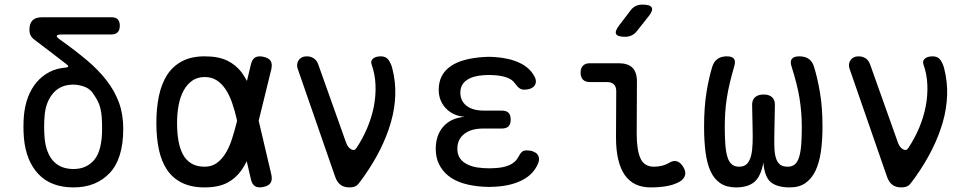

<svg xmlns="http://www.w3.org/2000/svg" viewBox="-20 -805 4240 835"><path d="M242 -632Q307 -586 358 -543Q409 -500 444 -454.5Q479 -409 497.5 -358.5Q516 -308 516 -245Q516 -115 457 -52.5Q398 10 300 10Q202 10 147.5 -47.5Q93 -105 84 -205Q82 -229 82 -253.5Q82 -278 84 -302Q88 -346 102 -383Q116 -420 139.5 -447.5Q163 -475 194.5 -491.5Q226 -508 265 -511Q275 -512 276.5 -515.5Q278 -519 270 -525Q241 -548 206.5 -574Q172 -600 130 -632Q119 -640 113.5 -650.5Q108 -661 108 -675Q108 -703 121.5 -716.5Q135 -730 163 -730H464Q483 -730 492 -721Q501 -712 501 -693Q501 -674 491.5 -664.5Q482 -655 463 -655H249Q229 -655 227 -649.5Q225 -644 242 -632ZM380 -405Q366 -422 342.5 -429.5Q319 -437 299 -437Q243 -437 211 -399.5Q179 -362 174 -302Q172 -278 172 -253.5Q172 -229 174 -205Q180 -140 211.5 -105Q243 -70 300 -70Q357 -70 390.5 -110.5Q424 -151 424 -245Q424 -273 422.5 -294.5Q421 -316 416.5 -334.5Q412 -353 403 -369.5Q394 -386 380 -405Z M1160 -46Q1165 -23 1157 -10Q1149 3 1126 8Q1103 13 1089.5 5Q1076 -3 1071 -26L1053 -104Q1043 -83 1031 -66Q1006 -30 968 -10Q930 10 870 10Q812 10 771.5 -10Q731 -30 706.5 -66.5Q682 -103 671 -154.5Q660 -206 660 -270Q660 -334 671 -387Q682 -440 706.5 -478.5Q731 -517 771.5 -538.5Q812 -560 870 -560Q930 -560 968 -541.5Q1006 -523 1031 -490Q1043 -473 1054 -453L1071 -524Q1076 -547 1089.5 -555Q1103 -563 1126 -558Q1149 -553 1157 -540Q1165 -527 1160 -504L1105 -280ZM1011 -280 1010 -285Q1001 -325 989 -359Q977 -393 960.5 -417.5Q944 -442 922 -456Q900 -470 870 -470Q839 -470 816.5 -454.5Q794 -439 779 -412Q764 -385 757 -348.5Q750 -312 750 -270Q750 -228 756 -193.5Q762 -159 775.5 -133.5Q789 -108 812.5 -94Q836 -80 870 -80Q900 -80 922 -95.5Q944 -111 960.5 -137.5Q977 -164 988.5 -199.5Q1000 -235 1010 -275Z M1437 -38 1274 -508Q1271 -518 1272.5 -527Q1274 -536 1279 -543.5Q1284 -551 1293 -555.5Q1302 -560 1314 -560Q1332 -560 1345 -551Q1358 -542 1364 -525L1485 -185Q1493 -163 1507.5 -155.5Q1522 -148 1530 -161Q1558 -203 1577.5 -249.5Q1597 -296 1606 -343Q1615 -390 1613 -436.5Q1611 -483 1596 -525Q1593 -534 1595.5 -540.5Q1598 -547 1604 -551.5Q1610 -556 1618.5 -558Q1627 -560 1636 -560Q1659 -560 1670 -544Q1681 -528 1686 -508Q1701 -450 1699 -391Q1697 -332 1680 -273Q1663 -214 1633.5 -155Q1604 -96 1563 -38Q1549 -18 1537.5 -4Q1526 10 1500 10Q1475 10 1460 -2Q1445 -14 1437 -38Z M2304 -473Q2311 -461 2310.5 -450Q2310 -439 2304 -431.5Q2298 -424 2286.5 -419.5Q2275 -415 2259 -415Q2254 -415 2249 -416.5Q2244 -418 2239.5 -421Q2235 -424 2230 -429.5Q2225 -435 2219 -443Q2208 -459 2185 -467.5Q2162 -476 2130 -478Q2118 -479 2106.5 -479Q2095 -479 2083 -478Q2036 -475 2009 -456Q1982 -437 1982 -402Q1982 -366 2009 -345Q2036 -324 2084 -324H2162Q2182 -324 2191.5 -314.5Q2201 -305 2201 -285Q2201 -265 2191.5 -255.5Q2182 -246 2162 -246H2081Q2029 -246 1999 -222.5Q1969 -199 1969 -158Q1969 -119 1999 -98Q2029 -77 2081 -74Q2094 -73 2107.5 -73Q2121 -73 2134 -74Q2172 -76 2197.5 -88Q2223 -100 2234 -122Q2238 -130 2242 -135.5Q2246 -141 2250 -144.5Q2254 -148 2259 -149.5Q2264 -151 2270 -151Q2286 -151 2298 -146.5Q2310 -142 2316.5 -134.5Q2323 -127 2324 -116Q2325 -105 2319 -92Q2300 -47 2252 -22Q2204 3 2134 7Q2121 8 2107.5 8Q2094 8 2081 7Q2033 4 1995 -7.5Q1957 -19 1930.5 -40Q1904 -61 1889.5 -90.5Q1875 -120 1875 -157Q1875 -217 1908 -254.5Q1941 -292 2001 -297Q1950 -301 1919 -334Q1888 -367 1888 -414Q1888 -449 1901.5 -474.5Q1915 -500 1940.5 -517.5Q1966 -535 2002 -544.5Q2038 -554 2083 -557Q2095 -558 2106.5 -558Q2118 -558 2130 -557Q2194 -553 2239 -532Q2284 -511 2304 -473Z M2749 -224Q2749 -152 2765.5 -116Q2782 -80 2824 -80Q2841 -80 2858 -84Q2875 -88 2890 -97Q2910 -109 2925.5 -103Q2941 -97 2952 -78Q2964 -58 2959 -42Q2954 -26 2936 -15Q2911 -1 2879 4.5Q2847 10 2809 10Q2773 10 2745 -3Q2717 -16 2698 -42.5Q2679 -69 2669 -110Q2659 -151 2659 -207L2660 -408Q2660 -428 2650 -438Q2640 -448 2620 -448H2546Q2526 -448 2515.5 -458.5Q2505 -469 2505 -489Q2505 -509 2515.5 -519.5Q2526 -530 2546 -530H2670Q2711 -530 2730.5 -510.5Q2750 -491 2750 -450ZM2750 -670Q2740 -657 2727 -651Q2714 -645 2698 -645Q2666 -645 2659.5 -657Q2653 -669 2673 -695L2721 -758Q2731 -772 2744 -778.5Q2757 -785 2774 -785Q2808 -785 2814.5 -772Q2821 -759 2800 -733Z M3456 -560Q3481 -560 3497 -549Q3513 -538 3520 -515Q3535 -467 3546 -402.5Q3557 -338 3557 -254Q3557 -194 3550 -145.5Q3543 -97 3526.5 -62.5Q3510 -28 3483 -9Q3456 10 3415 10Q3360 10 3332.5 -12.5Q3305 -35 3300 -98Q3289 -38 3261 -14Q3233 10 3181 10Q3140 10 3113 -8Q3086 -26 3070.5 -59.5Q3055 -93 3048.5 -142Q3042 -191 3042 -254Q3042 -339 3052.5 -403.5Q3063 -468 3078 -516Q3085 -538 3101 -549Q3117 -560 3141 -560Q3164 -560 3172 -549.5Q3180 -539 3173 -516Q3162 -478 3154 -444.5Q3146 -411 3141 -379Q3136 -347 3134 -316Q3132 -285 3132 -251Q3132 -208 3134.5 -176Q3137 -144 3143.5 -122.5Q3150 -101 3162.5 -90.5Q3175 -80 3194 -80Q3217 -80 3229 -93Q3241 -106 3246.5 -128.5Q3252 -151 3253 -181Q3254 -211 3253 -246L3251 -346Q3250 -370 3263.5 -382Q3277 -394 3301 -394Q3325 -394 3338 -382Q3351 -370 3350 -346L3348 -243Q3347 -203 3347.5 -172Q3348 -141 3353.5 -121Q3359 -101 3371 -90.5Q3383 -80 3406 -80Q3425 -80 3437 -90.5Q3449 -101 3455.5 -122.5Q3462 -144 3464.5 -176Q3467 -208 3467 -251Q3467 -285 3464.5 -316Q3462 -347 3457 -378Q3452 -409 3443.5 -442.5Q3435 -476 3423 -514Q3415 -537 3423.5 -548.5Q3432 -560 3456 -560Z M3837 -38 3674 -508Q3671 -518 3672.5 -527Q3674 -536 3679 -543.5Q3684 -551 3693 -555.5Q3702 -560 3714 -560Q3732 -560 3745 -551Q3758 -542 3764 -525L3885 -185Q3893 -163 3907.5 -155.5Q3922 -148 3930 -161Q3958 -203 3977.5 -249.5Q3997 -296 4006 -343Q4015 -390 4013 -436.5Q4011 -483 3996 -525Q3993 -534 3995.5 -540.5Q3998 -547 4004 -551.5Q4010 -556 4018.5 -558Q4027 -560 4036 -560Q4059 -560 4070 -544Q4081 -528 4086 -508Q4101 -450 4099 -391Q4097 -332 4080 -273Q4063 -214 4033.5 -155Q4004 -96 3963 -38Q3949 -18 3937.5 -4Q3926 10 3900 10Q3875 10 3860 -2Q3845 -14 3837 -38Z"/></svg>

Font: Maple Mono NF
Style: Regular
Weight: 400
Monospace: yes
Designer: subframe7536
Version: Version 7.000